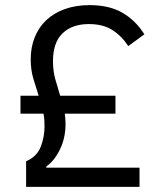

<svg xmlns="http://www.w3.org/2000/svg" viewBox="-20 -730 635 750"><path d="M82 0V-100Q124 -118 139 -156.5Q154 -195 154 -237Q154 -250 153 -262.5Q152 -275 150 -286H60V-356H131Q120 -390 110 -423.5Q100 -457 100 -499Q100 -545 115.5 -584Q131 -623 160.5 -651Q190 -679 233 -694.5Q276 -710 330 -710Q407 -710 458.5 -680Q510 -650 544 -596L481 -550Q455 -590 418.5 -613Q382 -636 327 -636Q262 -636 224.5 -600Q187 -564 187 -491Q187 -453 196 -420.5Q205 -388 215 -356H431V-286H233Q236 -266 236 -246Q236 -190 213.5 -145Q191 -100 161 -80V-75H525V0Z"/></svg>

Font: IBM Plex Sans
Style: Regular
Weight: 400
Designer: Mike Abbink, Paul van der Laan, Pieter van Rosmalen
Foundry: Bold Monday
Version: Version 3.005